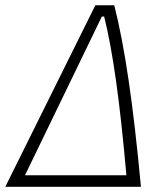

<svg xmlns="http://www.w3.org/2000/svg" viewBox="-32 -714 638 734"><path d="M-11.7 0 332.5 -693.8H404.8Q434.6 -577.1 459.5 -408.4Q484.4 -239.7 506.8 0ZM63.5 -43.9H451.2Q432.6 -254.9 411.9 -402.8Q391.1 -550.8 366.2 -650.9H357.4Z"/></svg>

Font: Cascadia Mono NF ExtraLight
Style: Italic
Weight: 200
Italic angle: -10°
Monospace: yes
Designer: Aaron Bell
Foundry: Saja Typeworks
Version: Version 2404.023; ttfautohint (v1.8.4)